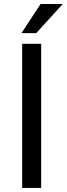

<svg xmlns="http://www.w3.org/2000/svg" viewBox="-20 -927 330 947"><path d="M183.1 0H89.4V-710.9H183.1ZM180.2 -907.2H289.6L158.7 -763.7H85.9Z"/></svg>

Font: Roboto-ThirdPerson-AD3FC
Style: ThirdPerson-AD3FC
Weight: 400
Designer: Google
Version: Version 2.137; 2017